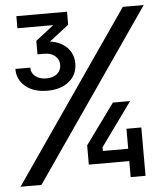

<svg xmlns="http://www.w3.org/2000/svg" viewBox="-52 -776 705 823"><g transform="rotate(-5 300.0 -365.0)"><path d="M154 -400Q96 -400 60.5 -429Q25 -458 25 -505H89Q89 -482 107 -467.5Q125 -453 154 -453Q183 -453 200.5 -467.5Q218 -482 218 -506Q218 -529 200.5 -544Q183 -559 155 -559H125V-617L203 -678H49V-730H267V-674L183 -609Q228 -603 255.5 -575.5Q283 -548 283 -506Q283 -458 247.5 -429Q212 -400 154 -400ZM3 0 507 -730H597L93 0ZM477 0V-69H303V-152L429 -325H503L368 -138V-122H477V-208H541V0Z"/></g></svg>

Font: JetBrainsMono NFM Medium
Style: Regular
Weight: 500
Monospace: yes
Designer: Philipp Nurullin, Konstantin Bulenkov
Foundry: JetBrains
Version: Version 2.304; ttfautohint (v1.8.4.7-5d5b);Nerd Fonts 3.3.0